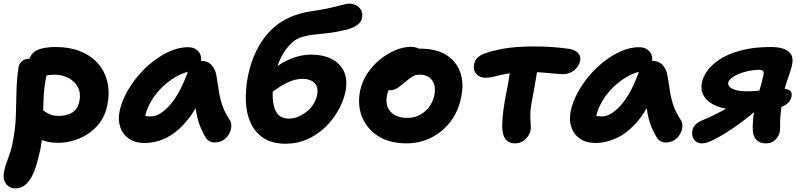

<svg xmlns="http://www.w3.org/2000/svg" viewBox="-39 -781 4437 1062"><path d="M281 9Q222 9 180 -12Q138 -33 118 -67.5Q98 -102 106 -142Q109 -160 124.5 -174Q140 -188 157 -188Q173 -188 185 -180.5Q197 -173 210 -163.5Q223 -154 240.5 -147Q258 -140 286 -140Q330 -140 360.5 -158.5Q391 -177 400 -221Q407 -254 399 -281Q391 -308 370.5 -327.5Q350 -347 321.5 -357.5Q293 -368 260 -368Q244 -368 227.5 -365Q211 -362 186 -362Q165 -362 149 -372.5Q133 -383 124 -400.5Q115 -418 119 -439Q129 -486 166 -503.5Q203 -521 270 -521Q344 -521 403 -498Q462 -475 501 -432Q540 -389 554.5 -329Q569 -269 554 -197Q545 -151 521 -114Q497 -77 460 -49.5Q423 -22 377.5 -6.5Q332 9 281 9ZM46 261Q26 261 10 250.5Q-6 240 -14.5 219Q-23 198 -16 166Q-12 145 -6.5 128.5Q-1 112 5.5 95.5Q12 79 18.5 58.5Q25 38 31 8Q46 -67 48.5 -134.5Q51 -202 52 -268Q53 -334 63 -406Q66 -429 82.5 -442.5Q99 -456 123 -456Q151 -456 174.5 -443Q198 -430 210 -409.5Q222 -389 218 -363Q206 -306 203 -254Q200 -202 199.5 -153.5Q199 -105 196.5 -56Q194 -7 184 46Q175 86 164.5 124Q154 162 138 193Q122 224 99.5 242.5Q77 261 46 261Z M760 10Q709 10 674.5 -13.5Q640 -37 626.5 -76.5Q613 -116 622 -163Q632 -214 659.5 -265.5Q687 -317 725.5 -362.5Q764 -408 810.5 -443.5Q857 -479 905.5 -499.5Q954 -520 1001 -520Q1038 -520 1059 -496Q1080 -472 1071 -428Q1068 -412 1057 -403Q1046 -394 1032 -391Q966 -380 909.5 -341Q853 -302 814 -247.5Q775 -193 763 -134Q760 -117 759.5 -102.5Q759 -88 763 -66L715 -168Q736 -150 753 -143.5Q770 -137 795 -137Q846 -137 903 -202.5Q960 -268 1003 -393Q1012 -417 1033 -430.5Q1054 -444 1076 -444Q1112 -444 1133 -419Q1154 -394 1158 -363Q1166 -315 1172 -275Q1178 -235 1191 -197.5Q1204 -160 1230 -120Q1241 -105 1240.5 -84Q1240 -63 1229 -42Q1218 -21 1197.5 -7Q1177 7 1148 7Q1131 7 1118.5 -0.5Q1106 -8 1099 -20Q1084 -45 1073 -70Q1062 -95 1054.5 -123.5Q1047 -152 1042 -189Q1037 -226 1034 -274L1088 -278Q1055 -194 1014.5 -138.5Q974 -83 930.5 -50Q887 -17 844 -3.5Q801 10 760 10Z M1542 14Q1467 14 1419.5 -17Q1372 -48 1348 -100Q1324 -152 1321 -219Q1318 -286 1332 -358Q1349 -440 1378 -498Q1407 -556 1442 -595.5Q1477 -635 1514.5 -658.5Q1552 -682 1585 -694Q1632 -711 1678.5 -718Q1725 -725 1767 -733Q1814 -743 1846.5 -752Q1879 -761 1893 -761Q1911 -761 1929 -752.5Q1947 -744 1958 -726Q1969 -708 1963 -679Q1958 -657 1935.5 -641.5Q1913 -626 1875 -616Q1815 -602 1770.5 -597.5Q1726 -593 1689 -588.5Q1652 -584 1614 -570Q1590 -560 1563.5 -532.5Q1537 -505 1516 -464Q1495 -423 1483 -372Q1467 -296 1469.5 -240.5Q1472 -185 1493.5 -155Q1515 -125 1559 -125Q1588 -125 1614 -137Q1640 -149 1661.5 -167Q1683 -185 1696.5 -208.5Q1710 -232 1715 -255Q1721 -288 1711 -307.5Q1701 -327 1680 -336Q1659 -345 1634 -345Q1593 -345 1547 -322.5Q1501 -300 1456 -262L1404 -319Q1433 -367 1478.5 -403Q1524 -439 1577.5 -459Q1631 -479 1682 -479Q1746 -479 1794 -455.5Q1842 -432 1863.5 -385.5Q1885 -339 1871 -270Q1860 -220 1831.5 -169.5Q1803 -119 1760 -77.5Q1717 -36 1661.5 -11Q1606 14 1542 14Z M2209 12Q2117 12 2054 -27.5Q1991 -67 1964 -133.5Q1937 -200 1953 -280Q1964 -331 1993 -375Q2022 -419 2063 -452Q2104 -485 2148.5 -503.5Q2193 -522 2234 -522Q2251 -522 2267.5 -516.5Q2284 -511 2293.5 -499.5Q2303 -488 2299 -468Q2291 -432 2271 -405Q2251 -378 2204 -363Q2180 -355 2158.5 -339Q2137 -323 2122 -302Q2107 -281 2102 -256Q2090 -199 2120.5 -164Q2151 -129 2215 -129Q2269 -129 2310.5 -164Q2352 -199 2364 -257Q2373 -307 2350.5 -337.5Q2328 -368 2281 -368Q2257 -368 2239.5 -356Q2222 -344 2198 -324Q2180 -309 2168 -300Q2156 -291 2144.5 -286.5Q2133 -282 2117 -282Q2099 -282 2084 -300Q2069 -318 2077 -357Q2083 -385 2104.5 -413Q2126 -441 2156.5 -463Q2187 -485 2220.5 -498.5Q2254 -512 2285 -512Q2374 -512 2429.5 -477Q2485 -442 2506.5 -381.5Q2528 -321 2512 -244Q2497 -166 2453 -108.5Q2409 -51 2346 -19.5Q2283 12 2209 12Z M2646 -351Q2615 -351 2596 -372Q2577 -393 2583 -424Q2587 -447 2602.5 -462Q2618 -477 2644 -486Q2681 -500 2748 -512Q2815 -524 2913 -524Q2969 -524 3013 -521Q3057 -518 3107 -511Q3140 -506 3157.5 -489Q3175 -472 3170 -444Q3166 -426 3153.5 -409.5Q3141 -393 3121 -382Q3101 -371 3074 -371Q3057 -371 3026.5 -374Q2996 -377 2959.5 -380Q2923 -383 2887 -383Q2819 -383 2774.5 -375Q2730 -367 2700.5 -359Q2671 -351 2646 -351ZM2810 12Q2786 12 2769 0.5Q2752 -11 2745 -36Q2738 -59 2739 -96Q2740 -133 2746 -176Q2752 -219 2760 -260Q2774 -325 2779.5 -369.5Q2785 -414 2790 -442L2943 -450Q2942 -443 2937.5 -418Q2933 -393 2927.5 -359Q2922 -325 2915.5 -288.5Q2909 -252 2903 -222Q2896 -188 2895 -162.5Q2894 -137 2895 -118Q2896 -99 2897 -84.5Q2898 -70 2895 -57Q2891 -40 2879 -24Q2867 -8 2849.5 2Q2832 12 2810 12Z M3255 10Q3204 10 3169.5 -13.5Q3135 -37 3121.5 -76.5Q3108 -116 3117 -163Q3127 -214 3154.5 -265.5Q3182 -317 3220.5 -362.5Q3259 -408 3305.5 -443.5Q3352 -479 3400.5 -499.5Q3449 -520 3496 -520Q3533 -520 3554 -496Q3575 -472 3566 -428Q3563 -412 3552 -403Q3541 -394 3527 -391Q3461 -380 3404.5 -341Q3348 -302 3309 -247.5Q3270 -193 3258 -134Q3255 -117 3254.5 -102.5Q3254 -88 3258 -66L3210 -168Q3231 -150 3248 -143.5Q3265 -137 3290 -137Q3341 -137 3398 -202.5Q3455 -268 3498 -393Q3507 -417 3528 -430.5Q3549 -444 3571 -444Q3607 -444 3628 -419Q3649 -394 3653 -363Q3661 -315 3667 -275Q3673 -235 3686 -197.5Q3699 -160 3725 -120Q3736 -105 3735.5 -84Q3735 -63 3724 -42Q3713 -21 3692.5 -7Q3672 7 3643 7Q3626 7 3613.5 -0.5Q3601 -8 3594 -20Q3579 -45 3568 -70Q3557 -95 3549.5 -123.5Q3542 -152 3537 -189Q3532 -226 3529 -274L3583 -278Q3538 -166 3482 -103.5Q3426 -41 3367.5 -15.5Q3309 10 3255 10Z M4197 12Q4162 12 4144.5 -7.5Q4127 -27 4125 -59Q4124 -76 4125 -97Q4126 -118 4129 -141.5Q4132 -165 4136 -187Q4139 -204 4146 -227.5Q4153 -251 4160.5 -276.5Q4168 -302 4174 -325Q4180 -348 4183 -363Q4188 -382 4181.5 -388.5Q4175 -395 4158 -395Q4142 -395 4119 -391.5Q4096 -388 4076 -382Q4046 -374 4019.5 -358Q3993 -342 3989 -324Q3987 -311 3997.5 -300Q4008 -289 4032 -282.5Q4056 -276 4095 -276Q4118 -276 4146 -278.5Q4174 -281 4200.5 -284.5Q4227 -288 4247.5 -290Q4268 -292 4277 -292Q4305 -292 4324.5 -283.5Q4344 -275 4339 -246Q4333 -219 4310 -203.5Q4287 -188 4252.5 -181Q4218 -174 4177 -174H4046Q3980 -174 3931 -192Q3882 -210 3858 -244.5Q3834 -279 3844 -327Q3849 -354 3871.5 -387Q3894 -420 3939.5 -451Q3985 -482 4056 -501Q4102 -513 4143.5 -517Q4185 -521 4223 -521Q4272 -521 4300.5 -509Q4329 -497 4339 -475.5Q4349 -454 4342 -422Q4339 -405 4330 -379Q4321 -353 4311 -323.5Q4301 -294 4295 -262Q4290 -238 4285.5 -207Q4281 -176 4278.5 -149Q4276 -122 4276 -108Q4276 -93 4276 -78Q4276 -63 4274 -51Q4269 -27 4249 -7.5Q4229 12 4197 12ZM3844 12Q3814 12 3799.5 -9.5Q3785 -31 3791 -61Q3795 -79 3808.5 -92.5Q3822 -106 3853 -119Q3905 -140 3958 -169Q4011 -198 4056 -236L4145 -171Q4111 -142 4068.5 -110Q4026 -78 3983 -50.5Q3940 -23 3903.5 -5.5Q3867 12 3844 12Z"/></svg>

Font: Shantell Sans Light
Style: Bold Italic
Weight: 700
Italic angle: -11°
Version: Version 1.011;[c5ecc13dd]